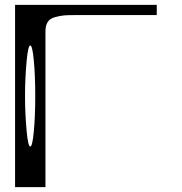

<svg xmlns="http://www.w3.org/2000/svg" viewBox="-20 -770 748 790"><path d="M89.8 -521.5Q83 -449.2 83 -375Q83 -300.8 89.8 -228.5Q95.7 -167 104.5 -167Q113.3 -167 119.1 -228.5Q125 -290 125 -375Q125 -460 119.1 -521.5Q113.3 -583 104.5 -583Q95.7 -583 89.8 -521.5ZM42 -750H625V-708H292Q258.8 -708 242.7 -706.5Q226.6 -705.1 205.6 -699.2Q184.6 -693.4 175.8 -678.7Q167 -664.1 167 -639.6V-42V0H42Z"/></svg>

Font: okolaksMetalik
Style: bold
Weight: 700
Width: 7
Version: Version 0.6